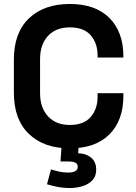

<svg xmlns="http://www.w3.org/2000/svg" viewBox="-20 -734 684 968"><path d="M332 14Q202 14 126 -58.5Q50 -131 50 -266V-434Q50 -569 126 -641.5Q202 -714 332 -714Q461 -714 531.5 -643.5Q602 -573 602 -450V-444H472V-454Q472 -516 437.5 -556Q403 -596 332 -596Q262 -596 222 -553Q182 -510 182 -436V-264Q182 -191 222 -147.5Q262 -104 332 -104Q403 -104 437.5 -144.5Q472 -185 472 -246V-264H602V-250Q602 -127 531.5 -56.5Q461 14 332 14ZM332 214Q300 214 269.5 208Q239 202 217 195L237 120Q256 126 277.5 131Q299 136 326 136Q346 136 359 129Q372 122 372 107Q372 93 360.5 86.5Q349 80 323 80H285L292 -20H378L374 39Q412 39 438.5 60Q465 81 465 122Q465 154 446 174.5Q427 195 396.5 204.5Q366 214 332 214Z"/></svg>

Font: Space Grotesk
Style: Bold
Weight: 700
Designer: Florian Karsten
Foundry: Florian Karsten
Version: Version 2.000